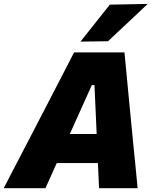

<svg xmlns="http://www.w3.org/2000/svg" viewBox="-56 -988 814 1008"><path d="M-36.5 0Q-6 -58.5 26.8 -122Q59.5 -185.5 90 -243.5L216.5 -487.5Q249 -550.5 276.8 -604Q304.5 -657.5 333 -713H597.5Q602.5 -657.5 607.8 -605Q613 -552.5 619 -487L643 -239Q649 -182 655 -119.2Q661 -56.5 666.5 0H464Q462.5 -32 461 -65.5Q459.5 -99 458 -132H242Q227 -98.5 212 -65.2Q197 -32 182.5 0ZM426 -541 310.5 -284.5H451.5L440 -541ZM366.5 -769.5Q405.5 -819 443.8 -867Q482 -915 520.5 -963.5L719.5 -967.5Q665.5 -916.5 613 -867.2Q560.5 -818 511 -771.5Z"/></svg>

Font: Commissioner ExtraBold
Style: Italic
Weight: 800
Italic angle: -12°
Designer: Kostas Bartsokas
Foundry: Kostas Bartsokas
Version: Version 1.000; ttfautohint (v1.8.3)